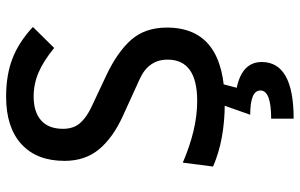

<svg xmlns="http://www.w3.org/2000/svg" viewBox="-196 -547 978 626"><g transform="rotate(-90 293.0 -234.0)"><path d="M269 9.8Q150.9 9.8 63 -28.3L75.7 -127Q129.4 -104 179.4 -92Q229.5 -80.1 276.9 -80.1Q411.6 -80.1 411.6 -176.8Q411.6 -238.8 348.1 -267.6L228 -322.3Q157.2 -354.5 119.4 -399.9Q81.5 -445.3 81.5 -512.7Q81.5 -603.5 136.2 -653.3Q190.9 -703.1 291 -703.1Q360.8 -703.1 414.6 -682.6Q468.3 -662.1 518.1 -615.7L449.7 -546.4Q406.7 -581.5 369.4 -597.4Q332 -613.3 291.5 -613.3Q241.2 -613.3 213.6 -589.1Q186 -564.9 186 -517.6Q186 -483.9 204.1 -462.6Q222.2 -441.4 257.3 -424.8L358.9 -377Q436 -340.8 476.1 -295.4Q516.1 -250 516.1 -178.7Q516.1 9.8 269 9.8ZM219.2 234.4V161.1Q311 161.1 311 126Q311 92.8 231.9 92.8L265.6 -2.9L332 2.4L319.8 48.8Q403.8 66.4 403.8 130.4Q403.8 234.4 219.2 234.4Z"/></g></svg>

Font: CaskaydiaCove NFP
Style: Regular
Weight: 400
Designer: Aaron Bell
Foundry: Saja Typeworks
Version: Version 2111.001; VTT 6.35;Nerd Fonts 3.1.1